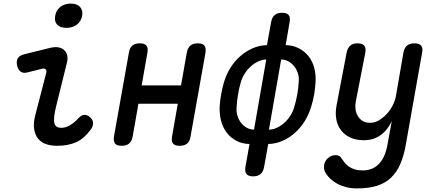

<svg xmlns="http://www.w3.org/2000/svg" viewBox="-20 -801 2440 1068"><path d="M132 -398Q109 -392 94.5 -403Q80 -414 75 -437Q70 -462 79 -477Q88 -492 114 -499L260 -535Q286 -541 305.5 -537.5Q325 -534 337.5 -522Q350 -510 354 -491.5Q358 -473 352 -451L294 -217Q284 -178 281.5 -153Q279 -128 283 -114.5Q287 -101 296.5 -95.5Q306 -90 320 -90Q346 -90 370.5 -105Q395 -120 416 -143Q433 -162 450 -162Q467 -162 481 -149Q497 -136 497.5 -116Q498 -96 483 -78Q465 -54 445.5 -37Q426 -20 403.5 -10Q381 0 355 5Q329 10 297 10Q262 10 234.5 0Q207 -10 190.5 -31.5Q174 -53 169.5 -86Q165 -119 177 -163L237 -395Q241 -409 234 -415.5Q227 -422 215 -419ZM350 -646Q315 -646 298 -664Q281 -682 287 -713Q292 -744 315.5 -762.5Q339 -781 374 -781Q408 -781 425 -762.5Q442 -744 437 -713Q431 -682 407.5 -664Q384 -646 350 -646Z M657 10Q630 10 620 -2.5Q610 -15 614 -42L697 -508Q701 -535 716 -547.5Q731 -560 758 -560Q784 -560 794.5 -547.5Q805 -535 800 -508L768 -326H987L1019 -508Q1024 -535 1039 -547.5Q1054 -560 1080 -560Q1107 -560 1117 -547.5Q1127 -535 1123 -508L1040 -42Q1036 -15 1021 -2.5Q1006 10 979 10Q953 10 942.5 -2.5Q932 -15 937 -42L969 -224H750L718 -42Q713 -15 698 -2.5Q683 10 657 10Z M1449 128Q1444 155 1429 167.5Q1414 180 1388 180Q1362 180 1351.5 167.5Q1341 155 1345 128L1368 0Q1327 -1 1295.5 -17.5Q1264 -34 1242 -62Q1220 -90 1210 -128Q1200 -166 1202 -211Q1204 -243 1210 -275.5Q1216 -308 1225 -341Q1238 -386 1261.5 -423.5Q1285 -461 1316.5 -488.5Q1348 -516 1385.5 -532.5Q1423 -549 1465 -550L1488 -678Q1493 -705 1508 -717.5Q1523 -730 1549 -730Q1575 -730 1585.5 -717.5Q1596 -705 1591 -678L1569 -550Q1610 -549 1642 -532.5Q1674 -516 1696 -488.5Q1718 -461 1728 -423.5Q1738 -386 1735 -341Q1733 -308 1727.5 -275.5Q1722 -243 1712 -211Q1699 -166 1675.5 -128Q1652 -90 1620.5 -62Q1589 -34 1551.5 -17.5Q1514 -1 1472 0ZM1393 -80 1461 -470Q1440 -470 1418 -460Q1396 -450 1377 -433.5Q1358 -417 1343.5 -395Q1329 -373 1321 -349Q1310 -312 1304 -275.5Q1298 -239 1296 -203Q1294 -179 1301 -156.5Q1308 -134 1321.5 -117Q1335 -100 1353.5 -90Q1372 -80 1393 -80ZM1544 -470 1476 -80Q1498 -80 1519.5 -90Q1541 -100 1560.5 -117Q1580 -134 1594.5 -156.5Q1609 -179 1616 -203Q1627 -239 1633.5 -275.5Q1640 -312 1642 -349Q1644 -373 1636.5 -395Q1629 -417 1615.5 -433.5Q1602 -450 1583.5 -460Q1565 -470 1544 -470Z M2136 0 2159 -127Q2136 -77 2096.5 -49Q2057 -21 2004 -21Q1962 -21 1930.5 -35Q1899 -49 1878.5 -74.5Q1858 -100 1851 -135.5Q1844 -171 1852 -214L1908 -508Q1914 -535 1928.5 -547.5Q1943 -560 1969 -560Q1995 -560 2006 -547.5Q2017 -535 2012 -508L1960 -241Q1955 -217 1957.5 -195Q1960 -173 1970 -156Q1980 -139 1996.5 -128.5Q2013 -118 2039 -118Q2065 -118 2089 -132.5Q2113 -147 2132.5 -168.5Q2152 -190 2165 -216Q2178 -242 2182 -265L2224 -508Q2229 -535 2244 -547.5Q2259 -560 2285 -560Q2312 -560 2322.5 -547.5Q2333 -535 2328 -508L2238 0Q2227 64 2207 110.5Q2187 157 2155 187.5Q2123 218 2077 232.5Q2031 247 1966 247Q1933 247 1905.5 240Q1878 233 1856 221Q1834 209 1817.5 193.5Q1801 178 1791 160Q1785 151 1783 139.5Q1781 128 1783 118Q1784 107 1789.5 97Q1795 87 1803.5 79Q1812 71 1823 66.5Q1834 62 1847 62Q1858 62 1866 66Q1874 70 1879 79Q1887 91 1897 103.5Q1907 116 1920.5 125.5Q1934 135 1953 141Q1972 147 1998 147Q2023 147 2045 139Q2067 131 2085 113.5Q2103 96 2116 68.5Q2129 41 2136 0Z"/></svg>

Font: Maple Mono NL Medium
Style: Italic
Weight: 500
Italic angle: -10°
Monospace: yes
Designer: subframe7536
Version: Version 7.000